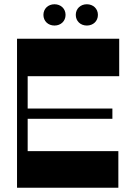

<svg xmlns="http://www.w3.org/2000/svg" viewBox="-20 -882 624 902"><path d="M60 0H536V-172H110V-324H508V-372H110V-524H540V-700H60ZM184 -812C184 -783 206 -762 236 -762C266 -762 288 -783 288 -812C288 -841 266 -862 236 -862C206 -862 184 -841 184 -812ZM336 -812C336 -783 358 -762 388 -762C418 -762 440 -783 440 -812C440 -841 418 -862 388 -862C358 -862 336 -841 336 -812Z"/></svg>

Font: Ribes
Style: Bold
Weight: 900
Designer: Luigi Gorlero
Foundry: Collletttivo
Version: Version 2.100;Glyphs 3.1.2 (3151)